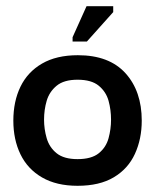

<svg xmlns="http://www.w3.org/2000/svg" viewBox="-20 -589 512 619"><path d="M230 10Q162 10 115.5 -17Q69 -44 46 -91.5Q23 -139 23 -200Q23 -262 46 -309.5Q69 -357 115.5 -384Q162 -411 231 -411Q332 -411 384.5 -353Q437 -295 437 -200Q437 -141 415 -93Q393 -45 347 -17.5Q301 10 230 10ZM230 -76Q275 -76 298.5 -95Q322 -114 330 -143.5Q338 -173 338 -203Q338 -235 330 -264Q322 -293 298.5 -312.5Q275 -332 230 -332Q186 -332 162.5 -312.5Q139 -293 130.5 -264Q122 -235 122 -203Q122 -173 130.5 -143.5Q139 -114 162.5 -95Q186 -76 230 -76ZM260 -455H214V-469L259 -569H345V-550Z"/></svg>

Font: Darker Grotesque Light
Style: Bold
Weight: 700
Version: Version 1.000;gftools[0.9.28]